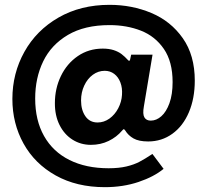

<svg xmlns="http://www.w3.org/2000/svg" viewBox="-20 -664 857 794"><path d="M413.5 110Q296.9 110 210.2 61.5Q123.5 13 77.4 -70.2Q31.2 -153.4 31.2 -254.8Q31.2 -360.6 80.9 -449.7Q130.5 -538.8 221.9 -591.4Q313.4 -644 433 -644Q525.9 -644 606.2 -610.2Q686.5 -576.4 736 -505.9Q785.5 -435.5 785.5 -330.5Q785.5 -257 761.2 -199.8Q736.9 -142.6 692.8 -110.8Q648.8 -79 592.8 -79Q553.9 -79 532.1 -91.5Q510.2 -104 497.8 -124.5Q494 -129.9 491.9 -129.8Q489.8 -129.8 485.2 -124.2Q462.4 -97.1 429.2 -81.1Q396.1 -65 356 -65Q313.8 -65 279.8 -86.5Q245.8 -108 226.2 -147.2Q206.6 -186.5 207 -237.8Q207 -297.8 231.7 -349.2Q256.4 -400.8 301.6 -431.9Q346.8 -463 405 -463Q430.6 -463 449.9 -456.8Q469.2 -450.5 482.6 -440.4Q496 -430.2 510 -414.8Q512.5 -412 515.1 -412.9Q517.8 -413.9 518.2 -418.5L522.5 -438H610.8L575 -224Q569.2 -192.1 577.1 -178.7Q584.9 -165.2 603.5 -165.2Q626.8 -165.2 647.2 -183.3Q667.8 -201.4 680.8 -237.4Q693.8 -273.5 693.8 -324.5Q693.8 -408.9 657.8 -461.4Q621.8 -514 563.1 -537.1Q504.5 -560.2 432.8 -560.2Q330 -560.2 260.9 -519.6Q191.8 -478.9 158.6 -410.2Q125.5 -341.6 125.5 -256.5Q125.5 -166.6 162.1 -101.6Q198.8 -36.5 267.2 -2.4Q335.6 31.8 429.2 31.8Q471.5 31.8 502.8 24.4Q534 17 556.4 5.2Q578.8 -6.5 609.8 -27Q609.8 -27 610 -27.2Q610.2 -27.5 610.2 -27.5L656.5 34.2Q616.8 67 552.9 88.5Q489 110 413.5 110ZM383.5 -157.5Q410 -157.5 432.6 -173.6Q455.1 -189.8 468.9 -216.2Q482.8 -242.8 484.5 -271.8Q486.5 -300.4 477.9 -322.9Q469.4 -345.5 452.4 -358.4Q435.5 -371.2 413 -371.2Q386.4 -371.2 364 -354.9Q341.6 -338.5 328.4 -310.2Q315.2 -282 315.2 -248.5Q315.2 -209.1 333.1 -183.3Q350.9 -157.5 383.5 -157.5Z"/></svg>

Font: Public Sans VF
Style: Regular
Weight: 400
Designer: Pablo Impallari, Rodrigo Fuenzalida (Modified by Dan O. Williams and USWDS)
Version: Version 1.003